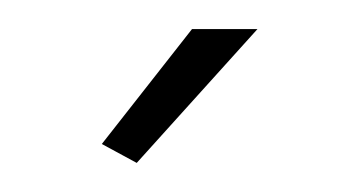

<svg xmlns="http://www.w3.org/2000/svg" viewBox="-20 -750 245 132"><path d="M157 -730 74 -638 50 -651 112 -730Z"/></svg>

Font: Raleway
Style: ExtraLight
Weight: 200
Designer: Matt McInerney, Pablo Impallari, Rodrigo Fuenzalida
Foundry: Matt McInerney, Pablo Impallari, Rodrigo Fuenzalida
Version: Version 2.001